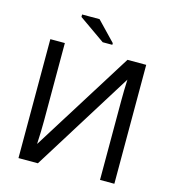

<svg xmlns="http://www.w3.org/2000/svg" viewBox="-124 -970 968 1073"><g transform="rotate(15 359.5 -433.5)"><path d="M82 0V-688H166V-236.8Q166 -181.2 162.1 -103L528.3 -688H636.7V0H553.7V-457Q553.7 -516.6 556.6 -581.1L194.3 0ZM369.1 -747.1 217.8 -853V-867.2H318.8L424.8 -756.8V-747.1Z"/></g></svg>

Font: Liberation Sans
Style: Regular
Weight: 400
Designer: Steve Matteson
Foundry: Ascender Corporation
Version: Version 2.00.1